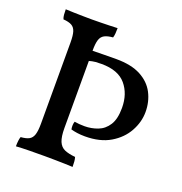

<svg xmlns="http://www.w3.org/2000/svg" viewBox="-124 -787 850 898"><g transform="rotate(20 301.0 -338.0)"><path d="M52 3Q52 -12 53.5 -24.5Q55 -37 58 -45Q85 -47 99.5 -55Q114 -63 120 -82Q126 -101 126 -136V-540Q126 -576 120 -594.5Q114 -613 99.5 -621Q85 -629 58 -631Q54 -640 53 -652.5Q52 -665 52 -679Q71 -678 92.5 -677.5Q114 -677 137.5 -676.5Q161 -676 182 -676Q204 -676 226 -676.5Q248 -677 269 -677.5Q290 -678 310 -679Q310 -665 309 -652.5Q308 -640 305 -631Q279 -629 263.5 -621Q248 -613 242 -594.5Q236 -576 236 -540V-155Q236 -112 245.5 -89Q255 -66 275.5 -57Q296 -48 329 -45Q332 -36 333 -24Q334 -12 334 3Q318 2 295 1.5Q272 1 246 0.5Q220 0 194 0Q159 0 120 0.5Q81 1 52 3ZM339 -151Q318 -151 300.5 -153.5Q283 -156 269 -160Q267 -171 267.5 -181Q268 -191 271 -199Q283 -197 295 -196Q307 -195 321 -195Q355 -195 386.5 -207Q418 -219 437.5 -249.5Q457 -280 457 -335Q457 -405 418.5 -450.5Q380 -496 297 -496Q282 -496 267.5 -495Q253 -494 229 -487L189 -539Q208 -539 235 -539.5Q262 -540 293.5 -540.5Q325 -541 354 -541Q429 -541 476 -516Q523 -491 545 -448.5Q567 -406 567 -355Q567 -305 541 -258Q515 -211 464.5 -181Q414 -151 339 -151Z"/></g></svg>

Font: Vollkorn Medium
Style: Regular
Weight: 500
Designer: Friedrich Althausen
Foundry: Friedrich Althausen
Version: Version 5.000